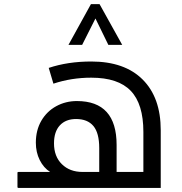

<svg xmlns="http://www.w3.org/2000/svg" viewBox="-20 -919 891 939"><path d="M70.3 0Q65.4 0 65.4 -4.9V-74.2Q65.4 -78.1 70.3 -78.1H225.1Q193.4 -98.1 174.3 -136.2Q155.3 -174.3 155.3 -221.2Q155.3 -282.2 182.1 -328.4Q209 -374.5 255.1 -399.7Q301.3 -424.8 356 -424.8Q550.3 -424.8 550.3 -210V-78.1H681.2V-273.9Q681.2 -410.2 619.6 -474.6Q558.1 -539.1 426.3 -539.1Q329.1 -539.1 241.2 -509.8L218.3 -586.9Q312 -618.2 426.3 -618.2Q589.4 -618.2 677.7 -530Q766.1 -441.9 766.1 -282.2V0ZM465.3 -78.1V-194.8Q465.3 -268.6 436.8 -302.7Q408.2 -336.9 352.1 -336.9Q301.3 -336.9 272.7 -305.9Q244.1 -274.9 244.1 -217.8Q244.1 -153.8 282.7 -116Q321.3 -78.1 383.3 -78.1ZM314.9 -699.7 424.8 -898.9H466.8L577.6 -699.7H509.8L446.8 -828.6L381.8 -699.7Z"/></svg>

Font: DroidArabicKufi
Style: Regular
Weight: 400
Designer: Pascal Zoghbi
Foundry: Ascender Corporation
Version: Version 1.00; ttfautohint (v1.4.1)